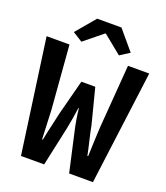

<svg xmlns="http://www.w3.org/2000/svg" viewBox="-171 -1090 1042 1206"><g transform="rotate(20 350.0 -487.0)"><path d="M159 -845 224 -804 347 -904H352L475 -804L539 -845L430 -974H268ZM7 -762 113 0H268L325 -263C335 -311 343 -361 349 -407H352C357 -361 365 -311 376 -263L435 0H594L693 -762H551L518 -334C515 -272 512 -208 510 -143H505C492 -208 474 -273 463 -334L403 -568H310L249 -334C236 -271 219 -207 207 -143H202C200 -207 196 -270 194 -334L160 -762Z"/></g></svg>

Font: Kawkab Mono
Style: Bold
Weight: 700
Monospace: yes
Designer: Abdullah Arif
Foundry: Abdullah Arif
Version: Version 1.000;PS 000.500;hotconv 1.0.88;makeotf.lib2.5.64775